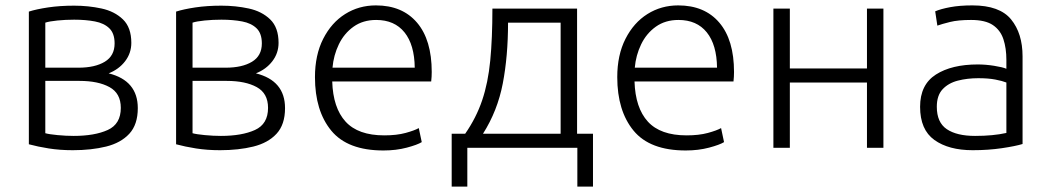

<svg xmlns="http://www.w3.org/2000/svg" viewBox="-20 -548 3892 712"><path d="M250 9Q202 9 161 2.5Q120 -4 87 -13V-505Q115 -514 158.5 -520.5Q202 -527 255 -527Q308 -527 356.5 -516.5Q405 -506 436 -476Q467 -446 467 -389Q467 -351 444 -321Q421 -291 383 -276Q491 -249 491 -147Q491 -86 459.5 -52Q428 -18 373.5 -4.5Q319 9 250 9ZM148 -297H271Q332 -297 368.5 -319Q405 -341 405 -387Q405 -424 385.5 -443Q366 -462 332 -468.5Q298 -475 255 -475Q223 -475 193 -472Q163 -469 148 -464ZM253 -44Q331 -44 379.5 -66Q428 -88 428 -148Q428 -202 386 -225Q344 -248 275 -248H148V-54Q162 -50 193.5 -47Q225 -44 253 -44Z M796 9Q748 9 707 2.5Q666 -4 633 -13V-505Q661 -514 704.5 -520.5Q748 -527 801 -527Q854 -527 902.5 -516.5Q951 -506 982 -476Q1013 -446 1013 -389Q1013 -351 990 -321Q967 -291 929 -276Q1037 -249 1037 -147Q1037 -86 1005.5 -52Q974 -18 919.5 -4.5Q865 9 796 9ZM694 -297H817Q878 -297 914.5 -319Q951 -341 951 -387Q951 -424 931.5 -443Q912 -462 878 -468.5Q844 -475 801 -475Q769 -475 739 -472Q709 -469 694 -464ZM799 -44Q877 -44 925.5 -66Q974 -88 974 -148Q974 -202 932 -225Q890 -248 821 -248H694V-54Q708 -50 739.5 -47Q771 -44 799 -44Z M1402 10Q1269 10 1208.5 -63.5Q1148 -137 1148 -262Q1148 -344 1178.5 -404Q1209 -464 1260 -496Q1311 -528 1374 -528Q1472 -528 1526.5 -464Q1581 -400 1581 -281Q1581 -273 1580.5 -263.5Q1580 -254 1579 -246H1212Q1215 -148 1261.5 -97Q1308 -46 1405 -46Q1451 -46 1484 -55Q1517 -64 1533 -73L1544 -21Q1528 -11 1488.5 -0.5Q1449 10 1402 10ZM1213 -297H1518Q1517 -382 1480 -428Q1443 -474 1375 -474Q1326 -474 1291 -449Q1256 -424 1236.5 -383.5Q1217 -343 1213 -297Z M1655 144V-52H1705Q1746 -111 1768 -176Q1790 -241 1798 -323.5Q1806 -406 1806 -516H2120V-52H2179V144H2121V0H1713V144ZM1771 -52H2059V-464H1864Q1864 -340 1844.5 -238.5Q1825 -137 1771 -52Z M2523 10Q2390 10 2329.5 -63.5Q2269 -137 2269 -262Q2269 -344 2299.5 -404Q2330 -464 2381 -496Q2432 -528 2495 -528Q2593 -528 2647.5 -464Q2702 -400 2702 -281Q2702 -273 2701.5 -263.5Q2701 -254 2700 -246H2333Q2336 -148 2382.5 -97Q2429 -46 2526 -46Q2572 -46 2605 -55Q2638 -64 2654 -73L2665 -21Q2649 -11 2609.5 -0.5Q2570 10 2523 10ZM2334 -297H2639Q2638 -382 2601 -428Q2564 -474 2496 -474Q2447 -474 2412 -449Q2377 -424 2357.5 -383.5Q2338 -343 2334 -297Z M2848 0V-516H2909V-294H3195V-516H3256V0H3195V-242H2909V0Z M3587 9Q3498 9 3445 -29Q3392 -67 3392 -152Q3392 -234 3450.5 -271.5Q3509 -309 3606 -309Q3635 -309 3666.5 -304Q3698 -299 3712 -293V-326Q3712 -369 3701 -402.5Q3690 -436 3662 -455Q3634 -474 3581 -474Q3533 -474 3503 -466.5Q3473 -459 3456 -453L3448 -506Q3469 -515 3504 -521.5Q3539 -528 3586 -528Q3687 -528 3729.5 -476Q3772 -424 3772 -339V-14Q3746 -6 3695.5 1.5Q3645 9 3587 9ZM3596 -44Q3663 -44 3712 -55V-242Q3697 -248 3671 -253Q3645 -258 3608 -258Q3567 -258 3532 -249Q3497 -240 3475.5 -217Q3454 -194 3454 -152Q3454 -94 3491 -69Q3528 -44 3596 -44Z"/></svg>

Font: Ubuntu Sans Light
Style: Regular
Weight: 300
Designer: Dalton Maag Ltd
Foundry: Dalton Maag Ltd
Version: Version 1.006; ttfautohint (v1.8.4.7-5d5b)